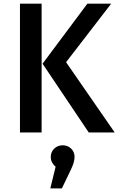

<svg xmlns="http://www.w3.org/2000/svg" viewBox="-20 -728 655 1055"><path d="M208.7 0H89.7V-707.7H208.7ZM213.8 -377.9 460 -707.7H590.8L343.1 -386.2L610.3 0H467.7ZM324.6 70.3Q351.8 70.3 370.8 88.5Q389.7 106.7 389.7 134.4Q389.7 161.5 370.8 201.5L320 307.2H256.4L285.6 188.2Q273.8 178.5 266.4 164.9Q259 151.3 259 134.4Q259 107.2 277.9 88.7Q296.9 70.3 324.6 70.3Z"/></svg>

Font: Fira Code Medium
Style: Regular
Weight: 500
Designer: Carrois Corporate, Edenspiekermann AG, Nikita Prokopov
Foundry: Carrois Corporate, Edenspiekermann AG, Nikita Prokopov
Version: Version 6.002